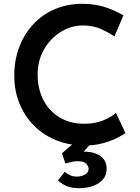

<svg xmlns="http://www.w3.org/2000/svg" viewBox="-20 -757 735 1010"><path d="M640 -57Q625 -46 593 -30Q561 -14 517 -2.5Q473 9 421 8Q335 7 267.5 -22.5Q200 -52 152.5 -102.5Q105 -153 80 -218.5Q55 -284 55 -359Q55 -441 81.5 -510Q108 -579 155.5 -630Q203 -681 269 -709Q335 -737 413 -737Q482 -737 537 -718Q592 -699 629 -676L582 -565Q554 -585 512 -604Q470 -623 417 -623Q353 -623 298.5 -588.5Q244 -554 211 -496Q178 -438 178 -365Q178 -290 208 -231.5Q238 -173 293.5 -139.5Q349 -106 423 -106Q480 -106 522.5 -123.5Q565 -141 590 -163ZM321 146Q331 157 347.5 164.5Q364 172 384 172Q406 172 426 162Q446 152 446 131Q446 117 433.5 104Q421 91 387 91Q371 91 354 95Q337 99 324 103L306 49L375 -10L463 -8L388 77L365 49Q376 45 389 43.5Q402 42 415 41Q470 39 505.5 62Q541 85 541 130Q541 165 520.5 188Q500 211 467 222Q434 233 396 233Q355 233 328.5 221Q302 209 285 192Z"/></svg>

Font: Reem Kufi Fun Medium
Style: Regular
Weight: 500
Designer: Khaled Hosny
Version: Version 1.005